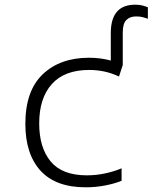

<svg xmlns="http://www.w3.org/2000/svg" viewBox="-20 -788 650 818"><path d="M345 10Q217 10 152.5 -61Q88 -132 88 -260Q88 -401 162 -471.5Q236 -542 359 -542Q409 -542 452 -530V-647Q452 -768 556 -768Q575 -768 587.5 -764.5Q600 -761 610 -757V-708Q602 -711 589.5 -714.5Q577 -718 560 -718Q533 -718 518 -702.5Q503 -687 503 -649V-511L487 -462Q455 -477 423.5 -483.5Q392 -490 360 -490Q255 -490 201 -430Q147 -370 147 -262Q147 -159 196 -100Q245 -41 350 -41Q390 -41 429 -49.5Q468 -58 498 -71V-18Q470 -6 429 2Q388 10 345 10Z"/></svg>

Font: Noto Sans Mono Light
Style: Regular
Weight: 300
Designer: Monotype Design Team
Foundry: Monotype Imaging Inc.
Version: Version 2.014; ttfautohint (v1.8.4.7-5d5b)